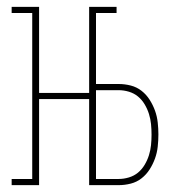

<svg xmlns="http://www.w3.org/2000/svg" viewBox="-20 -540 540 560"><path d="M14 0V-18H74V-502H14V-520H94V-269H240V-520H320V-502H260V-295H326Q344 -295 361.5 -290.5Q379 -286 393 -275Q407 -264 416.5 -249Q426 -234 432 -217.5Q438 -201 440 -183Q442 -165 442 -148Q442 -130 440 -112Q438 -94 432 -77.5Q426 -61 416.5 -46Q407 -31 393 -20Q379 -9 361.5 -4.5Q344 0 326 0H240V-251H94V0ZM260 -18H326Q341 -18 356 -22.5Q371 -27 382.5 -36.5Q394 -46 402 -59.5Q410 -73 414.5 -87.5Q419 -102 420.5 -117Q422 -132 422 -147Q422 -163 420.5 -178Q419 -193 414.5 -207.5Q410 -222 402 -235.5Q394 -249 382.5 -258.5Q371 -268 356 -272.5Q341 -277 326 -277H260Z"/></svg>

Font: Iosevka Curly Slab Thin
Style: Regular
Weight: 100
Monospace: yes
Designer: Belleve Invis
Foundry: Belleve Invis
Version: Version 22.1.2; ttfautohint (v1.8.4)